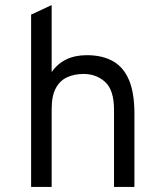

<svg xmlns="http://www.w3.org/2000/svg" viewBox="-20 -742 656 762"><path d="M103.5 0V-684L185 -722V-456Q232 -523 324.5 -523Q385.5 -523 427.8 -499.5Q470 -476 491.8 -424.8Q513.5 -373.5 513.5 -290.5V0H432.5V-306Q432.5 -384.5 397.5 -416.5Q362.5 -448.5 312 -448.5Q275.5 -448.5 246.8 -435.5Q218 -422.5 201.5 -392Q185 -361.5 185 -308V0Z"/></svg>

Font: Overpass Mono
Style: Regular
Weight: 400
Designer: Delve Withrington, Dave Bailey
Foundry: Delve Fonts LLC
Version: Version 4.000